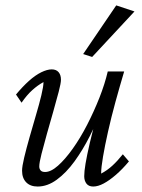

<svg xmlns="http://www.w3.org/2000/svg" viewBox="-20 -681 523 709"><path d="M170.9 -424.8Q187.5 -424.8 196.3 -414.6Q205.1 -404.3 205.1 -386.7Q205.1 -374 196.8 -342.3Q188.5 -310.5 176.8 -269.5Q165 -228.5 153.3 -187Q141.6 -145.5 133.3 -112.8Q125 -80.1 125 -66.4Q125 -57.6 129.9 -51.8Q134.8 -45.9 146.5 -45.9Q168 -45.9 194.3 -69.3Q220.7 -92.8 248.5 -131.8Q276.4 -170.9 301.8 -220.2Q327.1 -269.5 347.2 -320.3Q367.2 -371.1 377.9 -417H438.5Q421.9 -361.3 406.2 -304.2Q390.6 -247.1 378.9 -194.8Q367.2 -142.6 360.4 -102.5Q353.5 -62.5 353.5 -40Q376 -51.8 395 -69.3Q414.1 -86.9 433.6 -111.3L456.1 -85Q431.6 -55.7 407.7 -35.2Q383.8 -14.6 362.8 -3.4Q341.8 7.8 324.2 7.8Q307.6 7.8 299.3 -2.9Q291 -13.7 291 -30.3Q291 -47.9 295.9 -77.1Q300.8 -106.4 312 -154.8Q323.2 -203.1 343.8 -277.3H354.5Q336.9 -228.5 311.5 -178.2Q286.1 -127.9 255.4 -85.4Q224.6 -43 189.9 -17.6Q155.3 7.8 119.1 7.8Q91.8 7.8 76.7 -7.8Q61.5 -23.4 61.5 -50.8Q61.5 -66.4 69.3 -99.1Q77.1 -131.8 88.9 -173.3Q100.6 -214.8 112.8 -255.9Q125 -296.9 132.8 -329.6Q140.6 -362.3 140.6 -377.9Q119.1 -366.2 99.1 -348.1Q79.1 -330.1 59.6 -301.8L39.1 -332Q63.5 -361.3 86.9 -382.3Q110.4 -403.3 132.3 -414.1Q154.3 -424.8 170.9 -424.8ZM320.3 -470.7 287.1 -481.4 409.2 -661.1 476.6 -638.7Z"/></svg>

Font: Crimson Pro Light
Style: Italic
Weight: 300
Italic angle: -12°
Designer: Jacques Le Bailly
Foundry: Baron von Fonthausen
Version: Version 1.003